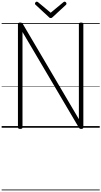

<svg xmlns="http://www.w3.org/2000/svg" viewBox="-20 -1545 1226 2322"><path d="M225 14Q197 14 197 -5V-1253Q197 -1263 204 -1267.5Q211 -1272 224 -1272Q236 -1272 242.5 -1268.5Q249 -1265 255 -1257L934 -104V-1253Q934 -1263 940.5 -1267.5Q947 -1272 961 -1272Q988 -1272 988 -1253V-5Q988 5 981.5 9.5Q975 14 962 14Q951 14 945 10.5Q939 7 933 -3L252 -1158V-5Q252 5 245.5 9.5Q239 14 225 14ZM762 -1525Q769 -1525 776.5 -1517.5Q784 -1510 784 -1501Q784 -1498 783 -1495Q782 -1492 779 -1488L619 -1340Q613 -1334 608 -1330.5Q603 -1327 593 -1327Q584 -1327 579 -1330.5Q574 -1334 569 -1340L408 -1489Q404 -1493 403.5 -1496.5Q403 -1500 403 -1502Q403 -1511 410.5 -1518Q418 -1525 425 -1525Q430 -1525 433.5 -1522.5Q437 -1520 442 -1517L593 -1391L745 -1517Q749 -1520 753 -1522.5Q757 -1525 762 -1525ZM0 747H1186V757H0ZM0 -20H1186V0H0ZM0 -505H1186V-500H0ZM0 -1267H1186V-1257H0Z"/></svg>

Font: Playwrite VN Guides
Style: Regular
Weight: 400
Designer: Veronika Burian, José Scaglione
Foundry: TypeTogether
Version: Version 1.003